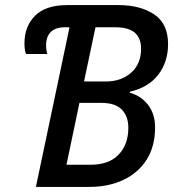

<svg xmlns="http://www.w3.org/2000/svg" viewBox="-20 -734 683 754"><path d="M121 0 253 -627H236Q198 -627 179.5 -608.5Q161 -590 161 -556Q161 -538 166 -522H82Q79 -529 77.5 -540.5Q76 -552 76 -564Q76 -630 117.5 -672Q159 -714 244 -714H445Q531 -714 585.5 -677.5Q640 -641 640 -561Q640 -490 601 -440Q562 -390 490 -374V-370Q535 -357 562 -321.5Q589 -286 589 -233Q589 -160 556.5 -108Q524 -56 465.5 -28Q407 0 331 0ZM395 -414Q456 -414 495 -448.5Q534 -483 534 -543Q534 -584 509.5 -605.5Q485 -627 431 -627H355L310 -414ZM335 -87Q408 -87 446 -127Q484 -167 484 -232Q484 -277 458.5 -303.5Q433 -330 378 -330H292L241 -87Z"/></svg>

Font: Noto Sans SemiCondensed Medium
Style: Italic
Weight: 500
Width: 4
Italic angle: -12°
Designer: Monotype Design Team
Foundry: Monotype Imaging Inc.
Version: Version 2.013; ttfautohint (v1.8.4.7-5d5b)